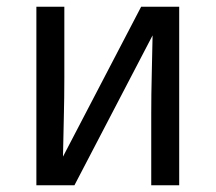

<svg xmlns="http://www.w3.org/2000/svg" viewBox="-20 -550 640 570"><path d="M88 0V-530H171V-318Q171 -260 169.5 -201.5Q168 -143 167 -85L399 -530H512V0H429V-212Q429 -270 430.5 -328.5Q432 -387 433 -445L201 0Z"/></svg>

Font: Iosevka Mono
Style: Regular
Weight: 400
Designer: Belleve Invis
Foundry: Belleve Invis
Version: Version 11.1.1